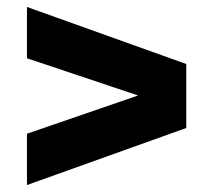

<svg xmlns="http://www.w3.org/2000/svg" viewBox="-20 -656 613 552"><path d="M57.5 -124V-271.5L377 -381.5L57.5 -488.5V-636L515.5 -472V-288Z"/></svg>

Font: Encode Sans SmExp XBd
Style: Regular
Weight: 800
Width: 6
Designer: Multiple Designers
Foundry: Impallari Type
Version: Version 3.002; ttfautohint (v1.8.3) -l 8 -r 50 -G 200 -x 14 